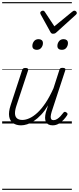

<svg xmlns="http://www.w3.org/2000/svg" viewBox="-20 -1145 732 1780"><path d="M175 17Q131 17 101.5 -3.5Q72 -24 65 -65.5Q58 -107 79 -171L185 -494Q189 -506 195.5 -510.5Q202 -515 216 -515Q232 -515 238 -509Q244 -503 240 -491L132 -164Q118 -122 119 -92.5Q120 -63 137.5 -48Q155 -33 188 -33Q218 -33 253.5 -49Q289 -65 327 -100Q365 -135 402.5 -191Q440 -247 476 -327L530 -495Q534 -508 540 -512Q546 -516 560 -516Q576 -516 582.5 -510.5Q589 -505 585 -493L459 -109Q451 -83 450 -65.5Q449 -48 455.5 -39.5Q462 -31 476 -31Q493 -31 509.5 -41.5Q526 -52 540.5 -67.5Q555 -83 566 -98Q571 -106 578 -108Q585 -110 595 -103Q605 -97 606 -90Q607 -83 602 -76Q590 -57 570.5 -35.5Q551 -14 525 1.5Q499 17 468 17Q444 17 428.5 8.5Q413 0 405.5 -15.5Q398 -31 398 -53Q398 -75 405 -103L426 -169Q395 -117 361.5 -81.5Q328 -46 295 -24Q262 -2 231.5 7.5Q201 17 175 17ZM320 -683Q303 -683 291.5 -692Q280 -701 280 -719Q280 -743 295 -762.5Q310 -782 338 -782Q355 -782 366.5 -773Q378 -764 378 -745Q378 -722 363 -702.5Q348 -683 320 -683ZM553 -683Q535 -683 523.5 -692Q512 -701 512 -719Q512 -743 527 -762.5Q542 -782 570 -782Q587 -782 598.5 -773Q610 -764 610 -745Q610 -722 595.5 -702.5Q581 -683 553 -683ZM670 -1046Q678 -1046 685 -1039.5Q692 -1033 692 -1025Q692 -1019 689.5 -1015.5Q687 -1012 683 -1008L503 -845Q495 -837 487.5 -834.5Q480 -832 472 -832Q465 -832 459 -835Q453 -838 448 -847L358 -1010Q356 -1014 354.5 -1018Q353 -1022 353 -1026Q353 -1035 362 -1040.5Q371 -1046 377 -1046Q384 -1046 388 -1043.5Q392 -1041 395 -1036L484 -901L649 -1036Q656 -1041 660 -1043.5Q664 -1046 670 -1046ZM0 605H646V615H0ZM0 -20H646V0H0ZM0 -505H646V-500H0ZM0 -1125H646V-1115H0Z"/></svg>

Font: Playwrite CU Guides
Style: Regular
Weight: 400
Designer: Veronika Burian, José Scaglione
Foundry: TypeTogether
Version: Version 1.003